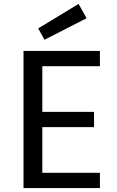

<svg xmlns="http://www.w3.org/2000/svg" viewBox="-20 -960 595 980"><path d="M100 0V-700H490V-622H196V-389H460V-311H196V-78H490V0ZM207 -757 175 -815 381 -940 422 -867Z"/></svg>

Font: Orienta
Style: Regular
Weight: 400
Designer: Eduardo Rodriguez Tunni
Foundry: Eduardo Rodriguez Tunni
Version: Version 1.002; ttfautohint (v1.8.4.7-5d5b);gftools[0.9.23]